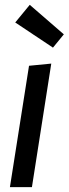

<svg xmlns="http://www.w3.org/2000/svg" viewBox="-20 -774 284 794"><path d="M192 -511 112 0H21L100 -502ZM199 -577 43 -681 103 -754 244 -632Z"/></svg>

Font: Rambla
Style: Italic
Weight: 400
Italic angle: -12°
Designer: Martin Sommaruga
Foundry: Martin Sommaruga
Version: Version 1.001